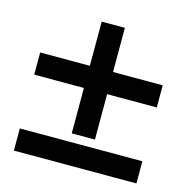

<svg xmlns="http://www.w3.org/2000/svg" viewBox="-88 -648 720 734"><g transform="rotate(15 272.0 -281.5)"><path d="M226.3 -120.8V-563.1H318.1V-120.8ZM514.7 -300.6H29.7V-388.3H514.7ZM514.7 0H29.7V-87.7H514.7Z"/></g></svg>

Font: Adobe Variable Font Prototype
Style: Regular
Weight: 389
Designer: Frank Grießhammer
Foundry: Adobe
Version: Version 1.004;hotconv 1.0.113;makeotfexe 2.5.65598